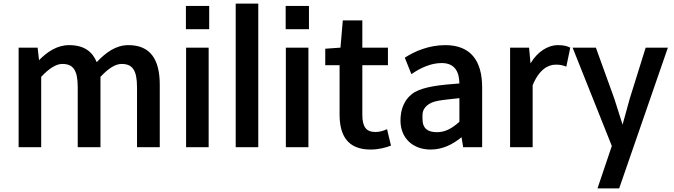

<svg xmlns="http://www.w3.org/2000/svg" viewBox="-20 -822 3763 1072"><path d="M198 -486 190 -556H84V0H210V-393C256 -442 294 -465 328 -465C388 -465 414 -431 414 -335V0H541V-393C587 -442 625 -465 659 -465C719 -465 745 -431 745 -335V0H872V-349C872 -491 819 -570 697 -570C628 -570 573 -531 520 -475C496 -534 449 -570 366 -570C299 -570 244 -533 198 -486Z M1018 -659H1148V-789H1018ZM1019 -556V0H1145V-556Z M1422 0V-802H1296V0Z M1575 -659H1705V-789H1575ZM1576 -556V0H1702V-556Z M2049 13C2092 13 2132 3 2163 -9L2141 -101C2124 -92 2098 -85 2077 -85C2024 -85 2003 -114 2003 -182V-458H2146V-556H2003V-708H1894L1881 -556L1796 -550V-458H1876V-183C1876 -67 1920 13 2049 13Z M2384 13C2452 13 2508 -16 2557 -56L2566 0H2672V-334C2672 -484 2607 -570 2466 -570C2375 -570 2296 -536 2240 -500L2277 -408C2326 -442 2385 -470 2446 -470C2521 -470 2544 -419 2545 -356C2434 -348 2351 -338 2296 -308C2236 -271 2216 -210 2216 -149C2216 -51 2285 13 2384 13ZM2339 -157C2339 -180 2335 -206 2362 -231C2396 -262 2443 -262 2545 -274V-142C2500 -102 2464 -84 2419 -84C2372 -84 2339 -102 2339 -157Z M2942 -468 2934 -556H2828V0H2954V-346C2989 -432 3039 -461 3082 -461C3107 -461 3118 -459 3142 -450L3164 -556C3147 -565 3126 -570 3096 -570C3037 -570 2980 -532 2942 -468Z M3396 -7 3316 230H3437L3709 -556H3585L3496 -271L3456 -126C3441 -172 3425 -224 3410 -271L3307 -556H3177Z"/></svg>

Font: Bithumb Trading Sans Semibold
Style: Regular
Weight: 600
Designer: Ham Hyungwon
Foundry: Bithumb
Version: Version 0.500;FEAKit 1.0